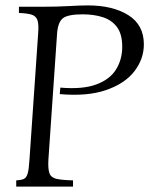

<svg xmlns="http://www.w3.org/2000/svg" viewBox="-20 -690 565 710"><path d="M40 0V-23Q59 -24 68.5 -28.5Q78 -33 82.5 -49Q87 -65 89 -100L121 -565Q124 -600 118.5 -615.5Q113 -631 96.5 -636Q80 -641 50 -642V-665H131Q192 -665 234 -667.5Q276 -670 305 -670Q397 -670 454.5 -634Q512 -598 512 -526Q512 -472 477 -426.5Q442 -381 372.5 -357Q303 -333 201 -342L203 -366Q285 -359 335.5 -377.5Q386 -396 409 -433Q432 -470 432 -517Q432 -564 412.5 -590Q393 -616 360 -626.5Q327 -637 286 -637Q231 -637 212.5 -622.5Q194 -608 191 -565L159 -100Q157 -65 163 -49Q169 -33 189.5 -28.5Q210 -24 250 -23V0Z"/></svg>

Font: Bona Nova
Style: Italic
Weight: 400
Italic angle: -4°
Designer: Mateusz Machalski
Foundry: Capitalics
Version: Version 4.001; ttfautohint (v1.8.3)